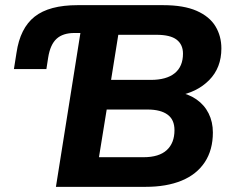

<svg xmlns="http://www.w3.org/2000/svg" viewBox="-20 -725 900 745"><path d="M197 0 292 -597H269Q224 -597 199.5 -574.5Q175 -552 167 -502L160 -457H34L44 -520Q58 -616 114.5 -660.5Q171 -705 281 -705H613Q693 -705 743 -683Q793 -661 816 -623Q839 -585 839 -537Q839 -462 791.5 -414Q744 -366 667 -353V-369Q711 -361 742 -339.5Q773 -318 789.5 -285Q806 -252 806 -211Q806 -143 774.5 -95.5Q743 -48 684.5 -24Q626 0 545 0ZM364 -115H537Q597 -115 627 -142.5Q657 -170 657 -220Q657 -240 650.5 -255Q644 -270 630.5 -280Q617 -290 597.5 -295Q578 -300 553 -300H394ZM411 -415H565Q626 -415 658 -441Q690 -467 690 -517Q690 -552 665.5 -571Q641 -590 587 -590H439Z"/></svg>

Font: Nunito Sans 12pt ExtraLight 12pt ExtraBold
Style: Italic
Weight: 800
Italic angle: -9°
Version: Version 3.101;gftools[0.9.27]